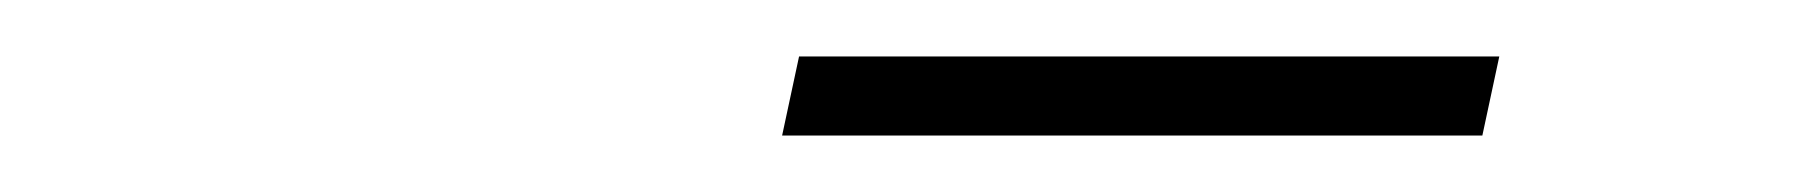

<svg xmlns="http://www.w3.org/2000/svg" viewBox="-20 -692 640 68"><path d="M257 -644 263 -672H511L505 -644Z"/></svg>

Font: Geist Mono Thin
Style: Italic
Weight: 100
Italic angle: -12°
Monospace: yes
Designer: Basement.studio, Andrés Briganti, Mateo Zaragoza
Foundry: Basement.studio, Vercel, Andrés Briganti, Guido Ferreyra, Mateo Zaragoza
Version: Version 1.500; ttfautohint (v1.8.4.7-5d5b)